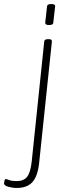

<svg xmlns="http://www.w3.org/2000/svg" viewBox="-82 -719 355 951"><path d="M1 212Q-20 212 -41 206Q-62 200 -62 190Q-62 185 -60 176.5Q-58 168 -54 168Q-48 168 -36 173Q-24 178 0 178Q35 178 52 157Q69 136 75 82L137 -513Q138 -525 155 -525H161Q176 -525 175 -513L112 87Q105 154 78.5 183Q52 212 1 212ZM161 -595Q141 -595 142 -607L151 -687Q151 -699 172 -699Q193 -699 191 -687L182 -607Q182 -595 161 -595Z"/></svg>

Font: Asap Semi Condensed Semi Condensed Thin
Style: Italic
Weight: 100
Width: 4
Italic angle: -6°
Designer: Pablo Cosgaya
Foundry: Omnibus-Type
Version: Version 3.001; ttfautohint (v1.8.4.7-5d5b)